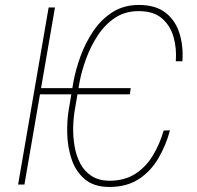

<svg xmlns="http://www.w3.org/2000/svg" viewBox="-20 -741 791 771"><path d="M504.9 -387.2 501.5 -362.3H120.6L124 -387.2ZM637.2 -216.8 662.6 -217.8Q646.5 -157.2 615.7 -105Q585 -52.7 536.9 -21.5Q488.8 9.8 418 9.8Q356 9.3 319.8 -22Q283.7 -53.2 267.6 -101.3Q251.5 -149.4 250 -202.9Q248.5 -256.3 256.3 -301.8L274.4 -409.7Q283.2 -459 302.7 -513.4Q322.3 -567.9 354 -615.2Q385.7 -662.6 431.4 -691.9Q477.1 -721.2 538.6 -721.2Q606 -720.7 645.5 -689.5Q685.1 -658.2 700.9 -606.4Q716.8 -554.7 712.4 -495.1H686Q689.9 -547.9 676.5 -593.8Q663.1 -639.6 629.4 -668Q595.7 -696.3 538.1 -696.3Q483.4 -696.8 442.4 -669.7Q401.4 -642.6 372.6 -598.6Q343.8 -554.7 325.7 -504.9Q307.6 -455.1 299.3 -410.6L280.8 -301.8Q274.9 -269.5 273.9 -231.4Q272.9 -193.4 279.3 -155Q285.6 -116.7 301.8 -85.4Q317.9 -54.2 346.4 -35.2Q375 -16.1 417.5 -15.1Q480 -15.1 522.9 -42.7Q565.9 -70.3 593.8 -116.5Q621.6 -162.6 637.2 -216.8ZM200.7 -710.9 78.1 0H52.7L175.3 -710.9Z"/></svg>

Font: Roboto Condensed Thin
Style: Italic
Weight: 250
Italic angle: -12°
Designer: Christian Robertson
Foundry: Google
Version: Version 3.008; 2023